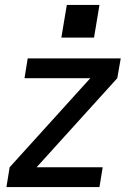

<svg xmlns="http://www.w3.org/2000/svg" viewBox="-20 -756 540 776"><path d="M6 0 19 -80 345 -440H79L92 -520H468L454 -440L128 -80H395L382 0ZM228 -604 250 -736H382L360 -604Z"/></svg>

Font: Iosevka SS04 Medium
Style: Italic
Weight: 500
Italic angle: -9°
Monospace: yes
Designer: Belleve Invis
Foundry: Belleve Invis
Version: Version 19.0.0; ttfautohint (v1.8.4)